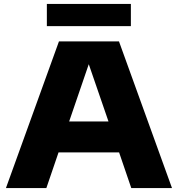

<svg xmlns="http://www.w3.org/2000/svg" viewBox="-20 -949 898 969"><path d="M10 0 277.5 -740H580.5L848 0H642.5L581 -180H275.5L214 0ZM329 -336H527.5L428 -625ZM216.5 -817V-929H640.5V-817Z"/></svg>

Font: Encode Sans Expanded Expanded ExtraBold
Style: Regular
Weight: 800
Width: 7
Designer: Multiple Designers
Foundry: Impallari Type
Version: Version 3.000; ttfautohint (v1.8.3) -l 8 -r 50 -G 200 -x 14 